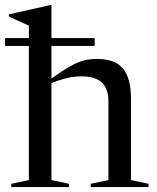

<svg xmlns="http://www.w3.org/2000/svg" viewBox="-30 -762 638 782"><path d="M251 0H16V-13.5L87.5 -28.5V-575H-9.5V-607H87.5V-657.5L6 -694.5V-703.5L177.5 -742H179.5V-607H355.5V-575H179.5V-442Q225 -475 256 -492.2Q287 -509.5 312 -515.8Q337 -522 365 -522Q438.5 -522 471 -482.8Q503.5 -443.5 503.5 -358.5V-28.5L575 -13.5V0H339.5V-13.5L411.5 -28.5V-350Q411.5 -400.5 385 -425.8Q358.5 -451 302 -451Q267.5 -451 235.2 -442.2Q203 -433.5 179.5 -423.5V-28.5L251 -13.5Z"/></svg>

Font: Newsreader 72pt
Style: Regular
Weight: 400
Designer: Hugues Gentile
Foundry: Production Type
Version: Version 1.003; ttfautohint (v1.8.3)